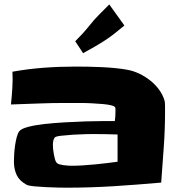

<svg xmlns="http://www.w3.org/2000/svg" viewBox="-20 -953 832 881"><path d="M737.3 -440.4Q737.3 -358.4 731.4 -277.3Q725.6 -196.3 719.7 -115.2Q610.4 -105.5 502 -98.6Q393.6 -91.8 284.2 -91.8Q274.4 -91.8 248 -92.3Q221.7 -92.8 192.4 -94.2Q163.1 -95.7 136.7 -98.1Q110.4 -100.6 101.6 -105.5Q69.3 -123 56.6 -149.9Q43.9 -176.8 43.9 -210.9Q43.9 -222.7 44.9 -242.2Q45.9 -261.7 48.8 -283.2Q51.8 -304.7 56.6 -323.2Q61.5 -341.8 68.4 -350.6Q77.1 -362.3 108.4 -370.6Q139.6 -378.9 183.1 -383.8Q226.6 -388.7 276.9 -391.6Q327.1 -394.5 373 -396Q418.9 -397.5 455.1 -397.5Q491.2 -397.5 506.8 -397.5Q509.8 -418.9 509.8 -439.5Q509.8 -441.4 509.8 -449.7Q509.8 -458 508.8 -460Q505.9 -465.8 490.2 -469.7Q474.6 -473.6 451.7 -475.6Q428.7 -477.5 401.9 -479Q375 -480.5 349.6 -480.5Q324.2 -480.5 304.7 -480.5Q285.2 -480.5 276.4 -480.5Q214.8 -480.5 153.3 -478Q91.8 -475.6 30.3 -473.6Q34.2 -510.7 36.6 -548.8Q39.1 -586.9 37.1 -624Q108.4 -636.7 180.2 -642.1Q252 -647.5 325.2 -647.5Q351.6 -647.5 382.8 -647Q414.1 -646.5 445.3 -645Q476.6 -643.6 507.3 -640.6Q538.1 -637.7 564.5 -632.8Q591.8 -627.9 618.7 -615.2Q645.5 -602.5 668.9 -584Q692.4 -565.4 710 -541.5Q727.5 -517.6 735.4 -490.2Q736.3 -487.3 736.8 -480.5Q737.3 -473.6 737.3 -465.3Q737.3 -457 737.3 -450.2Q737.3 -443.4 737.3 -440.4ZM519.5 -210.9V-335.9Q491.2 -336.9 462.9 -337.4Q434.6 -337.9 406.2 -337.9Q400.4 -337.9 373.5 -337.4Q346.7 -336.9 315.9 -335Q285.2 -333 259.8 -330.1Q234.4 -327.1 230.5 -321.3Q225.6 -313.5 224.1 -305.2Q222.7 -296.9 222.7 -288.1Q222.7 -281.2 223.6 -269.5Q224.6 -257.8 227.1 -245.1Q229.5 -232.4 232.4 -221.7Q235.4 -210.9 240.2 -206.1Q244.1 -201.2 253.4 -198.7Q262.7 -196.3 273.4 -194.8Q284.2 -193.4 294.9 -192.9Q305.7 -192.4 311.5 -192.4Q335 -192.4 361.8 -194.3Q388.7 -196.3 416.5 -198.7Q444.3 -201.2 470.7 -204.6Q497.1 -208 519.5 -210.9ZM550.8 -835.9Q526.4 -815.4 504.4 -798.3Q482.4 -781.2 460 -766.6Q437.5 -752 413.6 -738.3Q389.6 -724.6 361.3 -709L325.2 -763.7Q342.8 -781.2 358.9 -798.8Q375 -816.4 390.6 -835.9Q411.1 -862.3 434.6 -885.7Q458 -909.2 481.4 -932.6Z"/></svg>

Font: Slackey
Style: Regular
Weight: 400
Designer: Squid
Foundry: Font Diner, Inc DBA Sideshow
Version: Version 1.001